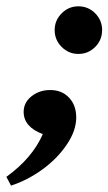

<svg xmlns="http://www.w3.org/2000/svg" viewBox="-71 -435 343 608"><path d="M177.2 -264.2Q146.5 -264.2 124.3 -286.4Q102.1 -308.6 102.1 -339.8Q102.1 -370.6 124.3 -392.8Q146.5 -415 177.2 -415Q208.5 -415 230.5 -392.8Q252.4 -370.6 252.4 -339.8Q252.4 -308.6 230.5 -286.4Q208.5 -264.2 177.2 -264.2ZM-36.1 152.8 -50.8 125Q31.7 65.4 64.5 -10.3Q3.9 -33.2 3.9 -80.6Q3.9 -110.4 28.8 -130.1Q53.7 -149.9 87.9 -149.9Q125 -149.9 147.7 -125.7Q170.4 -101.6 170.4 -63Q170.4 -21 139.9 23.7Q109.4 68.4 62.3 102.3Q15.1 136.2 -36.1 152.8Z"/></svg>

Font: Elstob SemiBold
Style: Italic
Weight: 600
Italic angle: -20°
Designer: Peter S. Baker
Version: Version 1.015